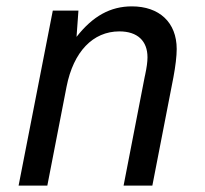

<svg xmlns="http://www.w3.org/2000/svg" viewBox="-20 -580 642 600"><path d="M38.1 0H127.9L188 -309.1C209.5 -418.5 270.5 -481.9 353 -481.9C409.7 -481.9 440.9 -452.1 440.9 -400.9C440.9 -386.7 438.5 -369.1 433.6 -346.2C433.1 -342.8 432.6 -340.8 432.1 -339.4L366.2 0H456.1L522 -338.9C528.3 -372.6 532.2 -404.3 532.2 -426.8C532.2 -510.3 477.5 -560.1 392.1 -560.1C325.2 -560.1 270 -529.8 219.2 -464.8L225.1 -546.9H145Z"/></svg>

Font: Hack
Style: Oblique
Weight: 400
Italic angle: -12°
Monospace: yes
Designer: Christopher Simpkins
Foundry: Christopher Simpkins
Version: Version 2.010